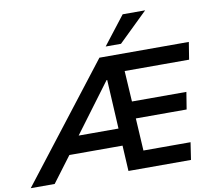

<svg xmlns="http://www.w3.org/2000/svg" viewBox="-166 -1050 1288 1161"><g transform="rotate(-10 477.5 -469.5)"><path d="M-70 0 476 -705H1025L1008 -599H568L610 -637L626 -374L578 -410H958L941 -305H585L627 -342L643 -65L597 -106H930L914 0H530L519 -201L555 -157H167L225 -197L77 0ZM495 -564 249 -234 242 -263H547L517 -230L499 -564ZM525 -765 660 -939H798L619 -765Z"/></g></svg>

Font: Nunito Sans 10pt
Style: Bold Italic
Weight: 700
Italic angle: -9°
Designer: Vernon Adams
Foundry: Vernon Adams
Version: Version 3.101;gftools[0.9.27]